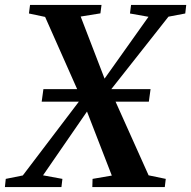

<svg xmlns="http://www.w3.org/2000/svg" viewBox="-48 -763 780 783"><path d="M-28 0 -24.5 -33.5 45 -47.5 293 -374 372.5 -434 557.5 -694.5 482 -708 486.5 -743H711.5L707.5 -708L639 -695L394.5 -385L315 -320L127.5 -48L206.5 -33.5L202.5 0ZM328.5 0 329.5 -33.5 408 -47 304.5 -314 285.5 -357 136 -694 70 -708 74.5 -743H366L361.5 -708.5L281 -695.5L380.5 -437L401 -398L558 -48L628 -33.5L624 0ZM122 -348.5 129 -399.5H566L559 -348.5Z"/></svg>

Font: Merriweather 72pt SemiBold
Style: Italic
Weight: 600
Italic angle: -7.8°
Version: Version 2.101